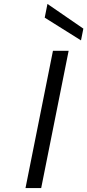

<svg xmlns="http://www.w3.org/2000/svg" viewBox="-20 -959 445 979"><path d="M250 -700H330L190 0H110ZM222 -939 405 -813 393 -753 208 -869Z"/></svg>

Font: Albert Sans
Style: Italic
Weight: 400
Italic angle: -11.25°
Designer: Andreas Rasmussen
Foundry: a.Foundry
Version: Version 1.025